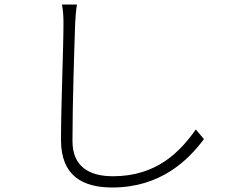

<svg xmlns="http://www.w3.org/2000/svg" viewBox="-20 -791 1040 853"><path d="M322 -771H255C260 -748 262 -720 262 -689C262 -573 251 -325 251 -169C251 -10 347 42 479 42C693 42 816 -79 886 -173L850 -216C779 -115 675 -8 482 -8C377 -8 302 -50 302 -165C302 -329 310 -573 314 -689C316 -718 317 -743 322 -771Z"/></svg>

Font: Noto Sans HK Light
Style: Regular
Weight: 300
Designer: Ryoko NISHIZUKA 西塚涼子 (kana, bopomofo & ideographs); Paul D. Hunt (Latin, Greek & Cyrillic); Sandoll Communications 산돌커뮤니
Foundry: Adobe
Version: Version 2.004;hotconv 1.0.118;makeotfexe 2.5.65603